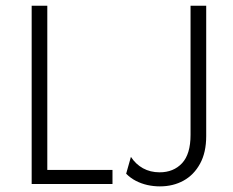

<svg xmlns="http://www.w3.org/2000/svg" viewBox="-20 -645 818 673"><path d="M91 0V-625H145.8V-49.3H374.3V0ZM540.3 8.3Q518.1 8.3 496.5 3.5Q475 -1.4 456.2 -11.1Q437.5 -20.8 422.2 -36.1L438.9 -95.1Q455.6 -69.4 481.2 -55.2Q506.9 -41 539.6 -41Q588.2 -41 618.1 -72.9Q647.9 -104.9 647.9 -172.2V-625H702.8V-168.1Q702.8 -110.4 681.2 -71.2Q659.7 -31.9 623.3 -11.8Q586.8 8.3 540.3 8.3Z"/></svg>

Font: Afacad Flux Light
Style: Regular
Weight: 300
Designer: Kristian Moeller
Foundry: Dicotype
Version: Version 1.100